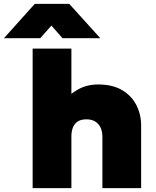

<svg xmlns="http://www.w3.org/2000/svg" viewBox="-106 -971 806 991"><path d="M62.5 0V-720H262.5V-397L220.5 -448Q253.5 -485.5 298.5 -510.2Q343.5 -535 400.5 -535Q475 -535 524.2 -505.8Q573.5 -476.5 598 -428.2Q622.5 -380 622.5 -323V0H422.5V-267Q422.5 -306 401.5 -330.2Q380.5 -354.5 341.5 -355Q314.5 -355.5 297 -345Q279.5 -334.5 271 -314.5Q262.5 -294.5 262.5 -267V0ZM-85.5 -774 73.5 -951H251.5L411.5 -774H216.5L159.5 -839L101.5 -774Z"/></svg>

Font: Geologica Cursive Black
Style: Regular
Weight: 900
Designer: Sindre Bremnes, Frode Helland
Foundry: Monokrom Skriftforlag AS
Version: Version 1.010;gftools[0.9.28]